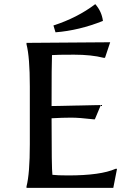

<svg xmlns="http://www.w3.org/2000/svg" viewBox="-20 -907 613 927"><path d="M480 -628Q421 -643 337.5 -643Q254 -643 231 -641Q229 -603 229 -395L467 -400L438 -331H431Q363 -339 323 -339Q283 -339 229 -336Q229 -93 233 -63Q256 -60 309 -60Q466 -60 538 -92H545L527 0H108V-7Q124 -69 124 -210V-490Q124 -631 108 -693V-700L512 -703L487 -628ZM248 -751 238 -784Q353 -821 440 -887Q471 -852 477 -806Q362 -760 248 -751Z"/></svg>

Font: Asul
Style: Regular
Weight: 400
Version: Version 1.001